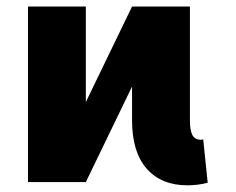

<svg xmlns="http://www.w3.org/2000/svg" viewBox="-20 -550 714 580"><path d="M64.5 0V-530.3H239.3V-241.7L378.9 -530.3H553.7V-186.5Q553.7 -156.7 561 -142.3Q568.4 -127.9 586.9 -127.9Q589.8 -127.9 591.6 -128.2Q593.3 -128.4 593.8 -129.9L607.4 2Q578.6 9.8 545.9 9.8Q467.3 9.8 423.1 -40.5Q378.9 -90.8 378.9 -186.5V-288.6L239.3 0Z"/></svg>

Font: Pretendard JP Black
Style: Regular
Weight: 900
Designer: Base glyphs from Inter by Rasmus Andersson; Hangeul glyphs from Noto Sans CJK(Source Han Sans) by Jang Soo-young and Kan
Foundry: Kil Hyung-jin
Version: Version 1.309